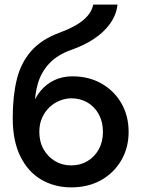

<svg xmlns="http://www.w3.org/2000/svg" viewBox="-20 -800 611 830"><path d="M288 -375Q327 -375 358 -357Q389 -339 407 -306Q425 -273 425 -230Q425 -187 407 -154.5Q389 -122 358 -103.5Q327 -85 288 -85Q249 -85 218 -103.5Q187 -122 168.5 -154.5Q150 -187 150 -230L35 -290Q35 -191 68 -124Q101 -57 158.5 -23.5Q216 10 288 10Q361 10 416.5 -21Q472 -52 504 -106.5Q536 -161 536 -230Q536 -300 504.5 -354Q473 -408 418.5 -439Q364 -470 293 -470ZM102 -230H150Q150 -265 162.5 -292Q175 -319 195 -337.5Q215 -356 240 -365.5Q265 -375 288 -375L293 -470Q250 -470 215 -453.5Q180 -437 154.5 -406Q129 -375 115.5 -330.5Q102 -286 102 -230ZM35 -290 140 -235 130 -340Q130 -390 143.5 -438Q157 -486 191.5 -524Q226 -562 287 -584Q342 -603 385.5 -631.5Q429 -660 456 -698Q483 -736 488 -780H383Q376 -744 341 -714Q306 -684 238 -659Q159 -630 114.5 -579Q70 -528 52.5 -456Q35 -384 35 -290Z"/></svg>

Font: Jost Medium
Style: Regular
Weight: 500
Version: Version 3.710